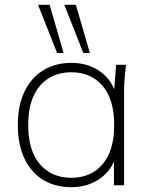

<svg xmlns="http://www.w3.org/2000/svg" viewBox="-20 -769 623 797"><path d="M276 8Q208 8 158 -23Q108 -54 81 -112Q54 -170 54 -250Q54 -331 81.5 -388.5Q109 -446 159 -477Q209 -508 276 -508Q347 -508 397.5 -471Q448 -434 464 -369H452L462 -500H503Q500 -472 497.5 -445Q495 -418 495 -392V0H453V-131H464Q448 -66 397 -29Q346 8 276 8ZM276 -31Q358 -31 406 -87.5Q454 -144 454 -250Q454 -356 406 -412.5Q358 -469 276 -469Q194 -469 145.5 -412.5Q97 -356 97 -250Q97 -144 145.5 -87.5Q194 -31 276 -31ZM326 -549 247 -749H295L353 -549ZM217 -549 138 -749H186L244 -549Z"/></svg>

Font: Mulish ExtraLight
Style: Regular
Weight: 200
Designer: Vernon Adams
Foundry: Vernon Adams
Version: Version 3.603